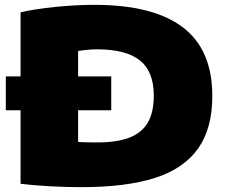

<svg xmlns="http://www.w3.org/2000/svg" viewBox="-20 -767 940 794"><path d="M858 -370Q858 -235.5 799 -152.5Q740 -69.5 620.8 -31.2Q501.5 7 316 7Q258.5 7 189.8 3.5Q121 0 65 -7V-311H4V-451H65V-716Q125 -730 209.5 -738.5Q294 -747 370 -747Q613 -747 735.5 -654.5Q858 -562 858 -370ZM616 -372Q616 -471 558.8 -517Q501.5 -563 381 -563Q364 -563 341.8 -561Q319.5 -559 303 -556V-451H440V-311H303V-180Q327 -178 381 -178Q464 -178 515.5 -198Q567 -218 591.5 -260.5Q616 -303 616 -372Z"/></svg>

Font: Encode Sans Expanded Black
Style: Regular
Weight: 900
Width: 7
Designer: Multiple Designers
Foundry: Impallari Type
Version: Version 2.000